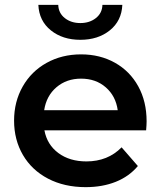

<svg xmlns="http://www.w3.org/2000/svg" viewBox="-20 -764 662 791"><path d="M582 -227H163Q174 -168 220.5 -133.5Q267 -99 336 -99Q424 -99 481 -157L548 -80Q512 -37 457 -15Q402 7 333 7Q245 7 178 -28Q111 -63 74.5 -125.5Q38 -188 38 -267Q38 -345 73.5 -407.5Q109 -470 172 -505Q235 -540 314 -540Q392 -540 453.5 -505.5Q515 -471 549.5 -408.5Q584 -346 584 -264Q584 -251 582 -227ZM162 -310H465Q457 -368 416 -404Q375 -440 314 -440Q254 -440 212.5 -404.5Q171 -369 162 -310ZM138 -744H220Q221 -710 247 -689.5Q273 -669 311 -669Q349 -669 375 -689.5Q401 -710 402 -744H484Q481 -678 432.5 -639Q384 -600 311 -600Q238 -600 189.5 -639Q141 -678 138 -744Z"/></svg>

Font: mBank SemiBold
Style: Regular
Weight: 600
Designer: Julieta Ulanovsky
Foundry: Julieta Ulanovsky
Version: Version 7.200